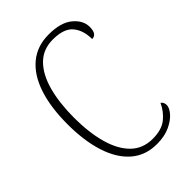

<svg xmlns="http://www.w3.org/2000/svg" viewBox="-218 -814 914 914"><g transform="rotate(-45 239.5 -357.0)"><path d="M283 10Q206 10 153.5 -35.5Q101 -81 74.5 -164Q48 -247 48 -358Q48 -471 75 -553Q102 -635 155.5 -679.5Q209 -724 287 -724Q368 -724 409.5 -689.5Q451 -655 451 -611Q451 -562 418 -562Q418 -621 388 -657Q358 -693 284 -693Q218 -693 175.5 -650.5Q133 -608 112.5 -532.5Q92 -457 92 -358Q92 -259 113 -183Q134 -107 177 -64.5Q220 -22 286 -22Q347 -22 381 -49.5Q415 -77 433 -117Q447 -109 447 -88Q447 -71 428 -48Q409 -25 372 -7.5Q335 10 283 10Z"/></g></svg>

Font: Noto Serif Sinhala Condensed ExtraLight
Style: Regular
Weight: 200
Width: 3
Designer: Jelle Bosma - Monotype Design Team
Foundry: Monotype Imaging Inc.
Version: Version 2.007; ttfautohint (v1.8.4.7-5d5b)